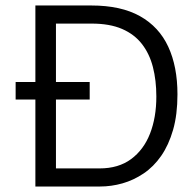

<svg xmlns="http://www.w3.org/2000/svg" viewBox="-20 -680 714 700"><path d="M37 -381H307V-317H37ZM151 0V-66H343Q412 -66 458 -100Q504 -134 527 -193Q550 -252 550 -328Q550 -387 537.5 -435.5Q525 -484 497.5 -519.5Q470 -555 425 -574.5Q380 -594 314 -594H151V-660H313Q421 -660 490.5 -621Q560 -582 593.5 -509.5Q627 -437 627 -336Q627 -262 611 -206.5Q595 -151 567.5 -111.5Q540 -72 503.5 -47.5Q467 -23 426.5 -11.5Q386 0 344 0ZM109 0V-660H184V0Z"/></svg>

Font: Bricolage Grotesque 72pt Light
Style: Regular
Weight: 300
Designer: Mathieu Triay
Foundry: Atelier Triay
Version: Version 1.001;gftools[0.9.33.dev8+g029e19f]